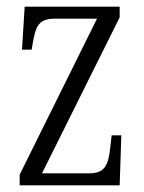

<svg xmlns="http://www.w3.org/2000/svg" viewBox="-20 -556 433 576"><path d="M39 0H339L344 -150H315L311 -115C305 -59 294 -36 247 -36H106L339 -504V-536H54L46 -407H75L78 -425C87 -478 96 -500 145 -500H271L39 -32Z"/></svg>

Font: Noto Serif Thai ExtraCondensed Light
Style: Regular
Weight: 300
Width: 2
Designer: Monotype Design Team
Foundry: Monotype Imaging Inc.
Version: Version 2.002